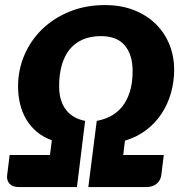

<svg xmlns="http://www.w3.org/2000/svg" viewBox="-20 -756 744 776"><path d="M337 0 371 -267.5Q400 -272.5 426.2 -286Q452.5 -299.5 472.5 -323.5Q492.5 -347.5 504.2 -383.2Q516 -419 516 -468.5Q516 -535 484.2 -572.5Q452.5 -610 388 -610Q345.5 -610 313.8 -596Q282 -582 261 -555.8Q240 -529.5 229.5 -492Q219 -454.5 219 -407.5Q219 -375 227 -350.5Q235 -326 249.2 -309Q263.5 -292 282.8 -281.8Q302 -271.5 324 -267.5L291 0H56Q31 0 18.5 -13.5Q6 -27 9 -49L19 -129.5H182L189.5 -189Q155 -201.5 129.2 -223Q103.5 -244.5 86.5 -273Q69.5 -301.5 61.2 -335.5Q53 -369.5 53 -407Q53 -473.5 78.5 -533.2Q104 -593 150.5 -638Q197 -683 261.5 -709.2Q326 -735.5 404 -735.5Q470.5 -735.5 522.8 -714.5Q575 -693.5 610.8 -657.8Q646.5 -622 665.2 -574.8Q684 -527.5 684 -475Q684 -426 671 -380.2Q658 -334.5 633 -296.5Q608 -258.5 570.8 -230.2Q533.5 -202 485 -187.5L478 -129.5H642L632 -49Q629.5 -27 613.2 -13.5Q597 0 572 0Z"/></svg>

Font: Lato Black
Style: Italic
Weight: 900
Italic angle: -7°
Designer: Lukasz Dziedzic
Foundry: tyPoland Lukasz Dziedzic
Version: Version 2.007; 2014-02-27